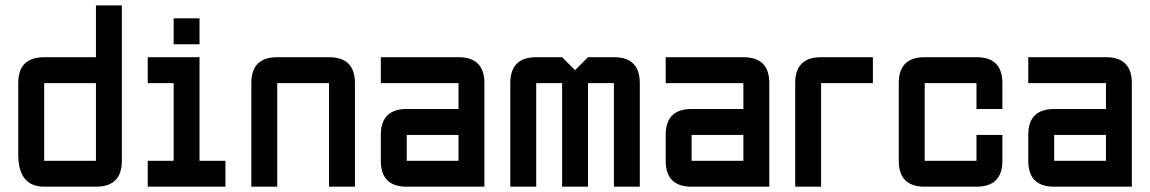

<svg xmlns="http://www.w3.org/2000/svg" viewBox="-20 -704 4337 724"><path d="M439.5 -97.7Q439.5 0 341.8 0H146.5Q48.8 0 48.8 -122.1V-390.6Q48.8 -488.3 146.5 -488.3H341.8V-683.6H439.5ZM146.5 -97.7H341.8V-390.6H146.5Z M634.8 -537.1V-634.8H732.4V-537.1ZM537.1 0V-97.7H634.8V-390.6H537.1V-488.3H732.4V-97.7H830.1V0Z M1220.7 -390.6H1025.4V0H927.7V-390.6Q927.7 -488.3 1025.4 -488.3H1220.7Q1318.4 -488.3 1318.4 -390.6V0H1220.7Z M1806.6 0H1513.7Q1416 0 1416 -97.7V-195.3Q1416 -293 1513.7 -293H1709V-390.6H1416V-488.3H1709Q1806.6 -488.3 1806.6 -390.6ZM1513.7 -97.7H1709V-195.3H1513.7Z M2099.6 -390.6H2002V0H1904.3V-390.6Q1904.3 -488.3 2002 -488.3H2099.6L2148.4 -439.5L2197.3 -488.3H2294.9Q2392.6 -488.3 2392.6 -390.6V0H2294.9V-390.6H2197.3V0H2099.6Z M2880.9 0H2587.9Q2490.2 0 2490.2 -97.7V-195.3Q2490.2 -293 2587.9 -293H2783.2V-390.6H2490.2V-488.3H2783.2Q2880.9 -488.3 2880.9 -390.6ZM2587.9 -97.7H2783.2V-195.3H2587.9Z M3076.2 -488.3H3271.5V-390.6H3076.2V0H2978.5V-390.6Q2978.5 -488.3 3076.2 -488.3Z M3662.1 0H3466.8Q3369.1 0 3369.1 -97.7V-390.6Q3369.1 -488.3 3466.8 -488.3H3662.1Q3759.8 -488.3 3759.8 -390.6V-293H3662.1V-390.6H3466.8V-97.7H3662.1V-195.3H3759.8V-97.7Q3759.8 0 3662.1 0Z M4248 0H3955.1Q3857.4 0 3857.4 -97.7V-195.3Q3857.4 -293 3955.1 -293H4150.4V-390.6H3857.4V-488.3H4150.4Q4248 -488.3 4248 -390.6ZM3955.1 -97.7H4150.4V-195.3H3955.1Z"/></svg>

Font: BabelStone Runic Norse
Style: Regular
Weight: 400
Designer: Andrew West
Foundry: BabelStone
Version: Version 3.002 March 14, 2022